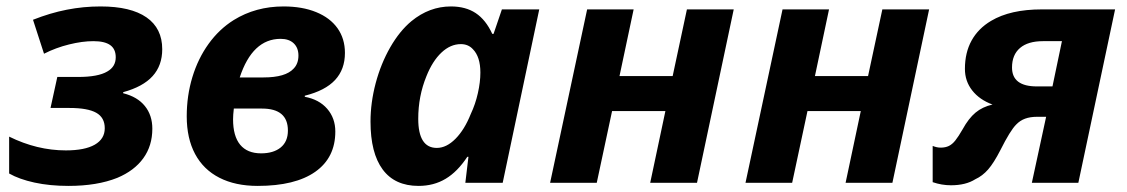

<svg xmlns="http://www.w3.org/2000/svg" viewBox="-20 -576 3552 605"><path d="M8.8 -29.3V-145.5Q96.7 -102.1 187.5 -102.1Q247.1 -102.1 278.6 -120.1Q310.1 -138.2 310.1 -171.9Q310.1 -205.6 283.2 -220.7Q256.3 -235.8 199.2 -235.8H139.2L160.6 -333.5H226.1Q289.1 -333.5 317.9 -350.6Q344.7 -365.7 344.7 -395.5Q344.7 -421.4 327.4 -433.8Q310.1 -446.3 274.4 -446.3Q239.3 -446.3 197.8 -436Q156.2 -425.8 118.7 -406.7L84 -513.7Q138.2 -535.2 190.4 -545.4Q242.7 -555.7 296.9 -555.7Q392.1 -555.7 441.7 -521.2Q491.2 -486.8 491.2 -420.9Q491.2 -369.6 460.9 -336.2Q430.7 -302.7 368.2 -285.6V-282.2Q413.1 -271 436.5 -241.9Q460 -212.9 460 -170.4Q460 -116.7 431.6 -77.4Q403.3 -38.1 349.6 -15.6Q286.1 9.8 195.8 9.8Q136.7 9.8 88.6 -0.7Q40.5 -11.2 8.8 -29.3Z M568.4 -209.5Q568.4 -274.4 586.2 -333Q604 -391.6 637.2 -437.7Q670.4 -483.9 716.3 -512.7Q785.6 -555.7 873.5 -555.7Q932.6 -555.7 976.3 -537.8Q1020 -520 1043.5 -487.1Q1066.9 -454.1 1066.9 -409.2Q1066.9 -357.4 1035.9 -324Q1004.9 -290.5 940.4 -274.4V-271Q985.4 -262.7 1011 -233.2Q1036.6 -203.6 1036.6 -161.6Q1036.6 -79.1 973.4 -34.7Q910.2 9.8 792 9.8Q721.7 9.8 671.4 -15.9Q621.1 -41.5 594.7 -90.8Q568.4 -140.1 568.4 -209.5ZM887.2 -164.6Q887.2 -233.9 805.7 -233.9H716.8Q714.4 -213.4 714.4 -200.2Q714.4 -147 736.8 -119.9Q759.3 -92.8 802.7 -92.8Q841.8 -92.8 864.5 -111.3Q887.2 -129.9 887.2 -164.6ZM810.5 -332Q879.9 -332 905.3 -359.9Q920.4 -375.5 920.4 -400.9Q920.4 -425.3 905.5 -439.5Q890.6 -453.6 864.3 -453.6Q775.4 -453.6 735.4 -332Z M1147.5 -192.9Q1147.5 -252.4 1163.8 -314Q1180.2 -375.5 1209.7 -427Q1239.3 -478.5 1276.4 -509.3Q1333 -555.7 1400.9 -555.7Q1447.3 -555.7 1479 -534.7Q1510.7 -513.7 1531.2 -469.2H1535.2L1561.5 -546.4H1679.2L1564 0H1446.3L1456.1 -82H1452.6Q1421.4 -34.7 1384 -12.5Q1346.7 9.8 1298.8 9.8Q1224.1 9.8 1185.8 -42Q1147.5 -93.8 1147.5 -192.9ZM1463.4 -216.8Q1478 -247.6 1485.8 -282.5Q1493.7 -317.4 1493.7 -347.2Q1493.7 -397 1470.2 -420.9Q1455.6 -437 1432.1 -437Q1399.4 -437 1371.1 -410.4Q1342.8 -383.8 1323.7 -335.9Q1297.9 -272.9 1297.9 -201.7Q1297.9 -109.9 1356.4 -109.9Q1386.7 -109.9 1415.3 -138.7Q1443.8 -167.5 1463.4 -216.8Z M1830.1 -546.4H1976.6L1932.1 -336.4H2099.6L2144.5 -546.4H2292L2176.3 0H2028.8L2076.7 -226.1H1908.7L1860.4 0H1713.4Z M2445.8 -546.4H2592.3L2547.9 -336.4H2715.3L2760.3 -546.4H2907.7L2792 0H2644.5L2692.4 -226.1H2524.4L2476.1 0H2329.1Z M2918.9 -2V-116.2Q2932.1 -110.8 2943.8 -110.8Q2959 -110.8 2969.7 -116Q2980.5 -121.1 2990.2 -133.3Q3000 -145.5 3013.2 -168.5Q3032.2 -203.1 3054 -221.2Q3075.7 -239.3 3107.4 -246.6Q3066.4 -261.7 3043.5 -291Q3020.5 -320.3 3020.5 -358.9Q3020.5 -410.2 3041.5 -448.2Q3062.5 -486.3 3103 -510.3Q3163.6 -546.4 3262.7 -546.4H3493.7L3377.9 0H3231.4L3276.4 -208H3248.5Q3226.1 -208 3210.2 -202.1Q3194.3 -196.3 3182.1 -183.6Q3163.1 -164.6 3132.3 -103Q3111.8 -63 3093.8 -42.2Q3075.7 -21.5 3053.2 -11.2Q3023.4 7.8 2976.6 7.8Q2947.3 7.8 2918.9 -2ZM3296.4 -303.7 3326.2 -446.3H3266.6Q3219.2 -446.3 3194.1 -424.8Q3168.9 -403.3 3168.9 -363.3Q3168.9 -303.7 3247.1 -303.7Z"/></svg>

Font: Viking Open Sans
Style: Bold Italic
Weight: 700
Italic angle: -12°
Foundry: Ascender Corporation
Version: Version 2.000